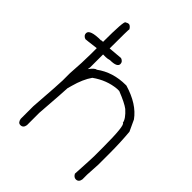

<svg xmlns="http://www.w3.org/2000/svg" viewBox="-199 -804 885 885"><g transform="rotate(45 244.0 -361.0)"><path d="M115.2 -703.1Q125 -703.1 134.8 -687.5Q132.8 -685.5 132.8 -560.5L201.2 -566.4Q218.8 -560.1 218.8 -544.9Q218.8 -523.4 171.9 -523.4Q158.2 -519.5 148.4 -519.5H130.9V-435.5L128.9 -421.9Q149.4 -449.2 160.2 -449.2Q220.7 -494.1 304.7 -494.1H308.6Q401.9 -466.3 443.4 -408.2L468.8 -353.5Q474.6 -288.1 474.6 -220.7V-144.5Q474.6 -139.2 470.7 -76.2V-44.9Q467.3 -23.4 449.2 -23.4Q436 -23.4 427.7 -39.1Q433.6 -141.6 433.6 -160.2V-214.8Q433.6 -361.3 418 -361.3Q415 -383.3 380.9 -414.1Q359.4 -430.7 302.7 -453.1H289.1Q227.1 -447.8 171.9 -408.2Q146.5 -372.1 130.9 -314.5L125 -293Q125 -276.4 113.3 -121.1V-41Q109.9 -19.5 91.8 -19.5Q76.2 -19.5 72.3 -41V-123Q84 -282.2 84 -302.7V-349.6Q89.8 -428.2 89.8 -480.5V-519.5Q29.8 -511.7 23.4 -511.7Q5.9 -518.1 5.9 -533.2Q5.9 -558.6 78.1 -558.6Q78.1 -560.5 89.8 -560.5V-562.5Q89.8 -697.3 99.6 -697.3Q109.4 -703.1 115.2 -703.1Z"/></g></svg>

Font: CEF Fonts CJK
Style: Regular
Weight: 400
Designer: PartyBoss (派对大魔王)
Version: Release 2.25